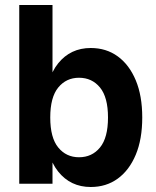

<svg xmlns="http://www.w3.org/2000/svg" viewBox="-20 -735 623 768"><path d="M343 13Q262 13 212.5 -49Q163 -111 163 -224V-306Q163 -420 212.5 -481.5Q262 -543 343 -543Q405 -543 451 -509.5Q497 -476 523 -414Q549 -352 549 -265Q549 -178 523 -116Q497 -54 451 -20.5Q405 13 343 13ZM57 0V-715H190V-391L172 -265L190 -134V0ZM296 -106Q348 -106 380 -145Q412 -184 412 -265Q412 -346 380 -385Q348 -424 296 -424Q245 -424 213 -385Q181 -346 181 -265Q181 -184 213 -145Q245 -106 296 -106Z"/></svg>

Font: Radio Canada Big SemiBold
Style: Regular
Weight: 600
Designer: Étienne Aubert Bonn
Foundry: Coppers and Brasses
Version: Version 1.001